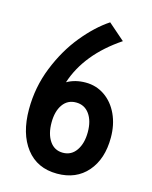

<svg xmlns="http://www.w3.org/2000/svg" viewBox="-111 -788 694 875"><g transform="rotate(15 236.0 -350.5)"><path d="M438 -208Q438 -107 385.5 -46.5Q333 14 243 14Q149 14 96.5 -54Q44 -122 44 -237Q44 -341 82 -436Q120 -531 178.5 -602.5Q237 -674 299 -715L377 -647Q222 -543 175 -399Q213 -421 263 -421Q313 -421 353 -393.5Q393 -366 415.5 -317.5Q438 -269 438 -208ZM330 -205Q330 -258 307 -290Q284 -322 244 -322Q204 -322 181.5 -290Q159 -258 159 -205Q159 -151 181.5 -118Q204 -85 244 -85Q284 -85 307 -118.5Q330 -152 330 -205Z"/></g></svg>

Font: Cabin Condensed SemiBold
Style: Regular
Weight: 600
Width: 3
Designer: Pablo Impallari
Foundry: Pablo Impallari. http://www.impallari.com Igino Marini. http://www.ikern.com
Version: Version 2.001